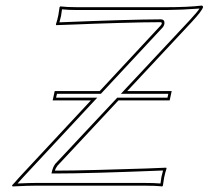

<svg xmlns="http://www.w3.org/2000/svg" viewBox="-20 -671 754 694"><path d="M178.7 -54.2Q236.8 -54.2 337.4 -56.9Q438 -59.6 509.3 -62L580.6 -64.9L582 -62Q576.7 -45.9 573.2 -28.8Q572.8 -25.4 568.8 0L566.4 2.9Q542 0 496.1 0H112.8Q83 0 25.4 2.9L23.4 -1Q32.2 -9.8 46.4 -26.4Q54.2 -35.2 57.1 -38.1L308.6 -308.1H170.4L177.7 -341.8H340.3L561 -579.1Q569.3 -589.4 560.5 -590.8Q505.9 -590.8 411.6 -588.1Q317.4 -585.4 250.5 -582.5L183.1 -580.1L182.1 -583Q187.5 -599.1 190.9 -616.2Q191.4 -619.6 195.3 -645L197.8 -647.9Q221.7 -645 258.3 -645H582Q661.1 -645 709.5 -650.9Q714.4 -648.9 713.9 -645Q710 -631.3 672.4 -590.8L439.9 -341.8H600.6L593.3 -308.1H408.2L187.5 -71.8Q180.7 -63 178.7 -54.2ZM194.8 -590.3Q446.3 -600.6 560.5 -601.1Q577.6 -601.1 573.7 -582.5Q571.8 -576.2 568.4 -572.3L344.7 -332H186L182.6 -317.9H331.5L64.5 -31.2Q61.5 -28.3 54.7 -20.5Q47.9 -12.7 43.5 -7.8Q90.3 -9.8 112.8 -9.8H496.1Q538.1 -9.8 560.1 -7.8Q562.5 -25.9 563.5 -31.2Q565.9 -42 569.3 -54.7Q300.3 -43.9 178.7 -43.9H166L168.9 -56.2Q172.4 -68.4 179.2 -78.1L179.7 -78.6L403.8 -317.9H585.4L588.4 -332H417L665.5 -597.7Q694.8 -629.4 701.2 -640.1Q638.2 -635.3 582 -634.8H258.3Q227.1 -634.8 204.1 -637.2Q201.7 -618.7 200.7 -613.8Q198.2 -603 194.8 -590.3Z"/></svg>

Font: Linux Biolinum Outline O
Style: Italic
Weight: 400
Italic angle: -12°
Designer: Philipp H. Poll
Foundry: Philipp H. Poll
Version: Version 0.6.2